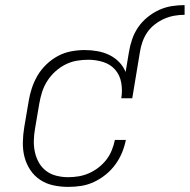

<svg xmlns="http://www.w3.org/2000/svg" viewBox="-20 -724 743 752"><path d="M247 8Q218 8 189.5 2Q161 -4 137.5 -19.5Q114 -35 98.5 -58.5Q83 -82 76 -109Q69 -136 69.5 -166Q70 -196 75 -226L92 -326Q96 -352 104.5 -378Q113 -404 127 -428Q141 -452 162 -472Q183 -492 207.5 -505Q232 -518 259 -523Q286 -528 312 -528Q337 -528 362 -523.5Q387 -519 408.5 -508.5Q430 -498 446.5 -481Q463 -464 472 -442L485 -520Q489 -545 497.5 -570Q506 -595 521 -617Q536 -639 557.5 -656.5Q579 -674 603 -685Q627 -696 652.5 -700Q678 -704 703 -704V-666Q683 -666 663 -662.5Q643 -659 623.5 -650.5Q604 -642 586.5 -628.5Q569 -615 557 -597.5Q545 -580 538 -560Q531 -540 528 -520L498 -339H455Q460 -369 455 -399Q450 -429 431.5 -450.5Q413 -472 384.5 -481Q356 -490 326 -490Q303 -490 280 -486Q257 -482 235.5 -471Q214 -460 196 -443.5Q178 -427 165 -406.5Q152 -386 145 -364Q138 -342 134 -319L117 -219Q113 -196 112.5 -172.5Q112 -149 117 -127Q122 -105 133 -86Q144 -67 161.5 -54Q179 -41 201.5 -35.5Q224 -30 247 -30Q268 -30 288.5 -33.5Q309 -37 328.5 -45.5Q348 -54 366 -68Q384 -82 397 -99Q410 -116 418 -136Q426 -156 430 -176H473Q468 -151 458 -126.5Q448 -102 432 -80Q416 -58 394.5 -40.5Q373 -23 348.5 -11.5Q324 0 298.5 4Q273 8 247 8Z"/></svg>

Font: Iosevka Etoile XLtObl
Style: Regular
Weight: 200
Italic angle: -9°
Designer: Belleve Invis
Foundry: Belleve Invis
Version: Version 15.5.2; ttfautohint (v1.8.4)